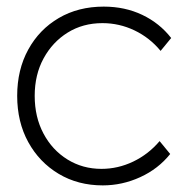

<svg xmlns="http://www.w3.org/2000/svg" viewBox="-20 -551 558 581"><path d="M291 10Q216 10 157.5 -25Q99 -60 65.5 -121Q32 -182 32 -261Q32 -340 65.5 -401Q99 -462 158 -496.5Q217 -531 294 -531Q358 -531 410.5 -506Q463 -481 498 -436L466 -397Q433 -437 387 -459Q341 -481 290 -481Q231 -481 185 -452.5Q139 -424 112 -374.5Q85 -325 85 -261Q85 -197 111.5 -147Q138 -97 184 -68.5Q230 -40 287 -40Q337 -40 383 -62Q429 -84 463 -124L495 -85Q459 -40 404.5 -15Q350 10 291 10Z"/></svg>

Font: Lexend Deca ExtraLight
Style: Regular
Weight: 200
Designer: Bonnie Shaver-Troup, Thomas Jockin
Foundry: Lexend
Version: Version 1.008; ttfautohint (v1.8.4.7-5d5b)